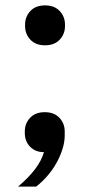

<svg xmlns="http://www.w3.org/2000/svg" viewBox="-20 -552 333 712"><path d="M47 140Q85 108 109.5 76Q134 44 143 12H141Q111 12 91.5 -8Q72 -28 72 -59V-65Q72 -94 91.5 -115Q111 -136 146 -136Q181 -136 200.5 -115Q220 -94 220 -65V-50Q220 -25 211.5 1.5Q203 28 189 53Q175 78 155.5 100.5Q136 123 114 140H47ZM147 -384Q112 -384 92.5 -405Q73 -426 73 -455V-461Q73 -490 92.5 -511Q112 -532 147 -532Q182 -532 201.5 -511Q221 -490 221 -461V-455Q221 -426 201.5 -405Q182 -384 147 -384Z"/></svg>

Font: IBM Plex Serif Medium
Style: Regular
Weight: 500
Designer: Mike Abbink, Paul van der Laan, Pieter van Rosmalen
Foundry: Bold Monday
Version: Version 2.5